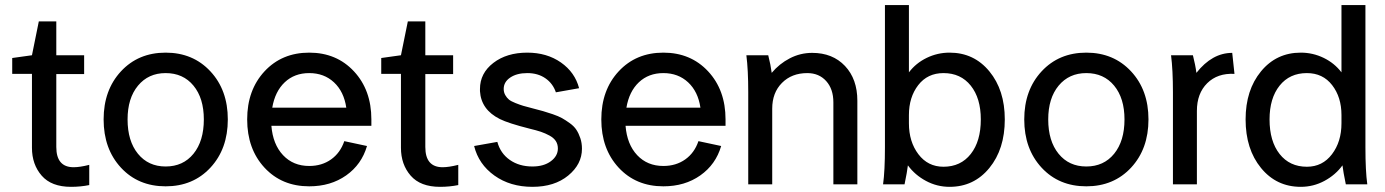

<svg xmlns="http://www.w3.org/2000/svg" viewBox="-20 -721 5419 751"><path d="M105 -143.1V-432.1H27.8V-494.1L105 -504.9L131.8 -637.2H200.2V-504.9H309.1V-431.2H200.2V-146Q200.2 -66.9 268.1 -66.9Q292.5 -66.9 329.1 -76.2V2.9Q295.4 9.8 257.8 9.8Q181.2 9.8 143.1 -33.9Q105 -77.6 105 -143.1Z M871.1 -253.9Q871.1 -138.7 803.2 -65.4Q735.4 7.8 627.9 7.8Q520.5 7.8 452.9 -65.4Q385.3 -138.7 385.3 -253.9Q385.3 -368.7 453.1 -441.9Q521 -515.1 627.9 -515.1Q734.9 -515.1 803 -441.9Q871.1 -368.7 871.1 -253.9ZM479 -253.9Q479 -169.4 519.5 -119.6Q560.1 -69.8 627.9 -69.8Q696.3 -69.8 736.8 -119.6Q777.3 -169.4 777.3 -253.9Q777.3 -336.9 736.8 -386Q696.3 -435.1 627.9 -435.1Q560.5 -435.1 519.8 -386Q479 -336.9 479 -253.9Z M946.8 -253.9Q946.8 -368.7 1014.6 -441.9Q1082.5 -515.1 1189.5 -515.1Q1296.4 -515.1 1364.5 -441.9Q1432.6 -368.7 1432.6 -253.9V-229H1041.5Q1047.4 -156.2 1087.2 -114Q1127 -71.8 1189.5 -71.8Q1238.8 -71.8 1274.9 -97.4Q1311 -123 1326.7 -168.9L1415.5 -149.9Q1394.5 -77.6 1334 -34.9Q1273.4 7.8 1189.5 7.8Q1082 7.8 1014.4 -65.4Q946.8 -138.7 946.8 -253.9ZM1189.5 -435.1Q1131.8 -435.1 1093.8 -399.2Q1055.7 -363.3 1044.9 -299.8H1334.5Q1325.2 -362.8 1286.4 -398.9Q1247.6 -435.1 1189.5 -435.1Z M1548.3 -143.1V-432.1H1471.2V-494.1L1548.3 -504.9L1575.2 -637.2H1643.6V-504.9H1752.4V-431.2H1643.6V-146Q1643.6 -66.9 1711.4 -66.9Q1735.8 -66.9 1772.5 -76.2V2.9Q1738.8 9.8 1701.2 9.8Q1624.5 9.8 1586.4 -33.9Q1548.3 -77.6 1548.3 -143.1Z M2042.5 -515.1Q2119.1 -515.1 2174.1 -476.6Q2229 -438 2245.1 -376L2154.3 -359.9Q2142.6 -394.5 2113.3 -414.8Q2084 -435.1 2042.5 -435.1Q2001.5 -435.1 1975.8 -417.7Q1950.2 -400.4 1950.2 -373Q1950.2 -359.9 1956.3 -349.1Q1962.4 -338.4 1970.7 -331.5Q1979 -324.7 1996.3 -317.9Q2013.7 -311 2026.6 -307.1Q2039.6 -303.2 2064.5 -296.9Q2088.9 -290.5 2104 -286.4Q2119.1 -282.2 2141.8 -274.4Q2164.6 -266.6 2178.5 -258.8Q2192.4 -251 2209 -239Q2225.6 -227.1 2234.6 -213.1Q2243.7 -199.2 2250 -180.4Q2256.3 -161.6 2256.3 -139.2Q2256.3 -78.6 2202.6 -34.4Q2148.9 9.8 2062.5 9.8Q1975.6 9.8 1913.8 -34.4Q1852.1 -78.6 1834.5 -149.9L1925.3 -166Q1937.5 -121.1 1974.1 -95.5Q2010.7 -69.8 2062.5 -69.8Q2106.9 -69.8 2134.5 -90.3Q2162.1 -110.8 2162.1 -140.1Q2162.1 -156.7 2154.1 -169.2Q2146 -181.6 2129.4 -190.7Q2112.8 -199.7 2095.5 -205.6Q2078.1 -211.4 2051.3 -217.8Q1968.3 -238.8 1935.1 -255.4Q1861.8 -292 1857.4 -364.3Q1857.4 -368.7 1857.4 -373Q1857.4 -434.6 1909.7 -474.9Q1961.9 -515.1 2042.5 -515.1Z M2332 -253.9Q2332 -368.7 2399.9 -441.9Q2467.8 -515.1 2574.7 -515.1Q2681.6 -515.1 2749.8 -441.9Q2817.9 -368.7 2817.9 -253.9V-229H2426.8Q2432.6 -156.2 2472.4 -114Q2512.2 -71.8 2574.7 -71.8Q2624 -71.8 2660.2 -97.4Q2696.3 -123 2711.9 -168.9L2800.8 -149.9Q2779.8 -77.6 2719.2 -34.9Q2658.7 7.8 2574.7 7.8Q2467.3 7.8 2399.7 -65.4Q2332 -138.7 2332 -253.9ZM2574.7 -435.1Q2517.1 -435.1 2479 -399.2Q2440.9 -363.3 2430.2 -299.8H2719.7Q2710.4 -362.8 2671.6 -398.9Q2632.8 -435.1 2574.7 -435.1Z M2899.4 -504.9H2984.9Q2994.6 -466.8 2998.5 -436Q3028.3 -471.7 3069.3 -492.9Q3110.4 -514.2 3156.7 -514.2Q3236.8 -514.2 3285.2 -462.9Q3333.5 -411.6 3333.5 -327.1V0H3239.7V-320.8Q3239.7 -372.6 3211.7 -403.8Q3183.6 -435.1 3137.7 -435.1Q3076.7 -435.1 3038.6 -396.7Q3000.5 -358.4 3000.5 -295.9V0H2906.7V-359.9Q2906.7 -447.8 2899.4 -504.9Z M3535.2 -701.2V-438Q3562.5 -474.1 3604.7 -494.6Q3647 -515.1 3694.3 -515.1Q3789.6 -515.1 3849.9 -441.9Q3910.2 -368.7 3910.2 -253.9Q3910.2 -137.7 3849.9 -64Q3789.6 9.8 3694.3 9.8Q3645 9.8 3601.8 -13.4Q3558.6 -36.6 3531.2 -74.2Q3528.3 -49.3 3518.1 0H3434.1Q3441.4 -52.7 3441.4 -145V-701.2ZM3535.2 -271V-238.8Q3535.2 -166.5 3572.3 -117.7Q3609.4 -68.8 3670.4 -68.8Q3737.8 -68.8 3777.1 -118.7Q3816.4 -168.5 3816.4 -253.9Q3816.4 -336.9 3777.1 -386Q3737.8 -435.1 3670.4 -435.1Q3607.9 -435.1 3571.5 -387.9Q3535.2 -340.8 3535.2 -271Z M4472.2 -253.9Q4472.2 -138.7 4404.3 -65.4Q4336.4 7.8 4229 7.8Q4121.6 7.8 4054 -65.4Q3986.3 -138.7 3986.3 -253.9Q3986.3 -368.7 4054.2 -441.9Q4122.1 -515.1 4229 -515.1Q4335.9 -515.1 4404.1 -441.9Q4472.2 -368.7 4472.2 -253.9ZM4080.1 -253.9Q4080.1 -169.4 4120.6 -119.6Q4161.1 -69.8 4229 -69.8Q4297.4 -69.8 4337.9 -119.6Q4378.4 -169.4 4378.4 -253.9Q4378.4 -336.9 4337.9 -386Q4297.4 -435.1 4229 -435.1Q4161.6 -435.1 4120.8 -386Q4080.1 -336.9 4080.1 -253.9Z M4560.5 -504.9H4646Q4655.8 -466.8 4659.7 -436Q4721.2 -514.2 4799.8 -514.2L4808.6 -432.1Q4742.2 -435.5 4701.9 -395.5Q4661.6 -355.5 4661.6 -287.1V0H4567.9V-359.9Q4567.9 -447.8 4560.5 -504.9Z M5227.1 -438V-701.2H5320.8V-145Q5320.8 -52.7 5328.1 0H5244.1Q5233.9 -49.3 5231 -74.2Q5203.6 -36.6 5160.4 -13.4Q5117.2 9.8 5067.9 9.8Q4972.7 9.8 4912.4 -64Q4852.1 -137.7 4852.1 -253.9Q4852.1 -368.7 4912.4 -441.9Q4972.7 -515.1 5067.9 -515.1Q5115.2 -515.1 5157.5 -494.6Q5199.7 -474.1 5227.1 -438ZM5227.1 -238.8V-271Q5227.1 -340.8 5190.7 -387.9Q5154.3 -435.1 5091.8 -435.1Q5024.4 -435.1 4985.1 -386Q4945.8 -336.9 4945.8 -253.9Q4945.8 -168.5 4985.1 -118.7Q5024.4 -68.8 5091.8 -68.8Q5152.8 -68.8 5189.9 -117.7Q5227.1 -166.5 5227.1 -238.8Z"/></svg>

Font: LT Superior Med
Style: Regular
Weight: 500
Designer: Daniel Lyons
Foundry: LyonsType
Version: Version 1.000